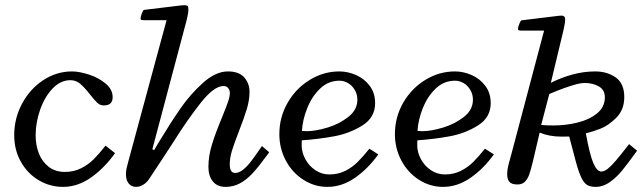

<svg xmlns="http://www.w3.org/2000/svg" viewBox="-20 -710 2475 739"><path d="M413.6 -335.9Q413.6 -365.7 386.5 -388.4Q359.4 -411.1 322 -423.1Q284.7 -435.1 257.3 -435.1Q197.8 -435.1 146.5 -401.4Q95.2 -367.7 64.9 -311Q34.7 -254.4 34.7 -189.9Q34.7 -132.8 60.3 -87.4Q85.9 -42 128.9 -16.4Q171.9 9.3 222.7 9.3Q279.3 9.3 330.8 -27.1Q382.3 -63.5 422.9 -120.6L386.2 -149.4Q361.8 -118.2 340.8 -97.2Q319.8 -76.2 292 -62.3Q264.2 -48.3 230 -48.3Q192.9 -48.3 167.5 -67.9Q142.1 -87.4 129.6 -119.4Q117.2 -151.4 117.2 -189.5Q117.2 -238.3 134.5 -287.8Q151.9 -337.4 182.6 -369.4Q213.4 -401.4 251 -401.4Q272.5 -401.4 289.1 -387.2Q305.7 -373 326.2 -346.7Q343.3 -324.7 354.2 -314.5Q365.2 -304.2 378.4 -304.2Q396.5 -304.2 405 -312Q413.6 -319.8 413.6 -335.9Z M698.7 -633.8Q705.1 -658.7 705.1 -673.8Q705.1 -684.1 702.1 -687Q699.2 -689.9 689 -689.9Q683.1 -689.9 679.7 -689.5L534.2 -671.9Q530.8 -671.4 525.9 -658.4Q521 -645.5 521 -638.2Q521 -635.3 523.2 -633.8Q525.4 -632.3 534.2 -632.3H621.1L474.1 -89.4Q469.2 -72.3 467 -61.5Q464.8 -50.8 464.8 -40Q464.8 -15.6 475.8 -3.2Q486.8 9.3 503.9 9.3Q517.1 9.3 530.5 1.5Q543.9 -6.3 553.2 -20Q628.4 -133.3 645 -159.7L650.4 -168Q701.2 -249 752.4 -314Q803.7 -378.9 840.3 -378.9Q852.1 -378.9 858.4 -370.8Q864.7 -362.8 864.7 -352.1Q864.7 -338.4 857.4 -317.4Q850.1 -296.4 835 -259.3Q810.1 -199.7 796.1 -154.8Q782.2 -109.9 782.2 -67.9Q782.2 -32.7 799.3 -11.7Q816.4 9.3 847.7 9.3Q878.4 9.3 903.3 -4.2Q928.2 -17.6 951.2 -42Q974.1 -66.4 1005.4 -109.4L1016.1 -124Q1002.9 -135.7 988.3 -147.9L981.9 -138.7Q958.5 -104.5 944.1 -86.2Q929.7 -67.9 914.8 -56.2Q899.9 -44.4 884.8 -44.4Q864.3 -44.4 864.3 -77.1Q864.3 -102.1 872.8 -129.9Q881.3 -157.7 899.9 -205.6Q919.4 -255.4 929.9 -290Q940.4 -324.7 940.4 -356.4Q940.4 -388.7 920.2 -411.9Q899.9 -435.1 857.4 -435.1Q810.1 -435.1 761 -390.9Q711.9 -346.7 673.8 -291.5Q635.7 -236.3 591.8 -163.6Q585.9 -152.8 573.2 -132.3L566.4 -135.7Z M1055.2 -193.8Q1055.2 -138.7 1080.1 -92Q1105 -45.4 1147.7 -18.1Q1190.4 9.3 1240.2 9.3Q1295.9 9.3 1346.2 -25.6Q1396.5 -60.5 1436 -115.7L1401.9 -137.7Q1377 -106.9 1356.4 -86.4Q1335.9 -65.9 1308.6 -52.2Q1281.2 -38.6 1247.6 -38.6Q1218.3 -38.6 1193.8 -54.9Q1169.4 -71.3 1155.3 -97.4Q1141.1 -123.5 1141.1 -151.4L1141.6 -169.9Q1205.6 -174.3 1265.6 -185.3Q1325.7 -196.3 1374.8 -227.1Q1423.8 -257.8 1423.8 -313Q1423.8 -352.1 1403.1 -379.6Q1382.3 -407.2 1350.6 -421.1Q1318.8 -435.1 1286.1 -435.1Q1225.6 -435.1 1172.4 -402.6Q1119.1 -370.1 1087.2 -314.7Q1055.2 -259.3 1055.2 -193.8ZM1355.5 -326.2Q1355.5 -287.6 1321 -260.3Q1286.6 -232.9 1240.5 -219Q1194.3 -205.1 1161.1 -205.1Q1156.7 -205.1 1142.1 -206.1Q1144.5 -248.5 1162.4 -293.5Q1180.2 -338.4 1211.9 -368.9Q1243.7 -399.4 1286.6 -399.4Q1304.2 -399.4 1320.1 -389.9Q1335.9 -380.4 1345.7 -363.5Q1355.5 -346.7 1355.5 -326.2Z M1500 -193.8Q1500 -138.7 1524.9 -92Q1549.8 -45.4 1592.5 -18.1Q1635.3 9.3 1685.1 9.3Q1740.7 9.3 1791 -25.6Q1841.3 -60.5 1880.9 -115.7L1846.7 -137.7Q1821.8 -106.9 1801.3 -86.4Q1780.8 -65.9 1753.4 -52.2Q1726.1 -38.6 1692.4 -38.6Q1663.1 -38.6 1638.7 -54.9Q1614.3 -71.3 1600.1 -97.4Q1585.9 -123.5 1585.9 -151.4L1586.4 -169.9Q1650.4 -174.3 1710.4 -185.3Q1770.5 -196.3 1819.6 -227.1Q1868.7 -257.8 1868.7 -313Q1868.7 -352.1 1847.9 -379.6Q1827.1 -407.2 1795.4 -421.1Q1763.7 -435.1 1731 -435.1Q1670.4 -435.1 1617.2 -402.6Q1564 -370.1 1532 -314.7Q1500 -259.3 1500 -193.8ZM1800.3 -326.2Q1800.3 -287.6 1765.9 -260.3Q1731.4 -232.9 1685.3 -219Q1639.2 -205.1 1606 -205.1Q1601.6 -205.1 1586.9 -206.1Q1589.4 -248.5 1607.2 -293.5Q1625 -338.4 1656.7 -368.9Q1688.5 -399.4 1731.4 -399.4Q1749 -399.4 1764.9 -389.9Q1780.8 -380.4 1790.5 -363.5Q1800.3 -346.7 1800.3 -326.2Z M2271 -435.1Q2227.1 -435.1 2183.1 -423.1Q2139.2 -411.1 2100.1 -391.1L2148.9 -594.2Q2155.3 -622.1 2155.3 -634.8Q2155.3 -644 2150.9 -647Q2146.5 -649.9 2142.1 -649.9H2141.6Q2135.7 -649.9 2132.3 -649.4L1987.3 -631.8Q1983.9 -631.3 1978.8 -618.2Q1973.6 -605 1973.6 -598.1Q1973.6 -595.2 1976.1 -593.8Q1978.5 -592.3 1987.3 -592.3H2074.2L1947.3 -113.3L1943.8 -100.6Q1938 -80.6 1935.1 -66.7Q1932.1 -52.7 1932.1 -40Q1932.1 -20 1940.7 -10Q1949.2 0 1971.7 0Q1989.3 0 1999.8 -10Q2010.3 -20 2016.4 -36.9Q2022.5 -53.7 2030.3 -85.4L2057.1 -199.7Q2094.2 -184.1 2141.6 -184.1Q2161.1 -184.1 2170.9 -184.6L2195.3 -91.8Q2207 -47.9 2217.5 -26.4Q2228 -4.9 2240.2 2.2Q2252.4 9.3 2272.9 9.3Q2301.3 9.3 2327.1 -9Q2353 -27.3 2374.8 -54Q2396.5 -80.6 2432.1 -129.9L2401.4 -155.3Q2368.2 -112.8 2350.8 -92.3Q2333.5 -71.8 2319.8 -60.8Q2306.2 -49.8 2294.4 -49.8Q2277.8 -49.8 2263.9 -81.8Q2250 -113.8 2234.9 -196.8Q2260.7 -203.1 2290.5 -214.4Q2320.3 -225.6 2351.6 -256.3Q2382.8 -287.1 2382.8 -336.4Q2382.8 -388.7 2349.9 -411.9Q2316.9 -435.1 2271 -435.1ZM2063 -229 2094.2 -348.1Q2101.6 -351.6 2126.7 -361.6Q2151.9 -371.6 2182.1 -381.1Q2212.4 -390.6 2230 -390.6Q2262.2 -390.6 2285.2 -377.2Q2308.1 -363.8 2308.1 -335.4Q2308.1 -297.9 2277.8 -273.4Q2247.6 -249 2202.1 -238Q2156.7 -227.1 2109.9 -227.1Q2082 -227.1 2063 -229Z"/></svg>

Font: Radley
Style: Italic
Weight: 400
Italic angle: -12°
Designer: Vernon Adams
Foundry: Vernon Adams
Version: Version 1.003; ttfautohint (v1.6)